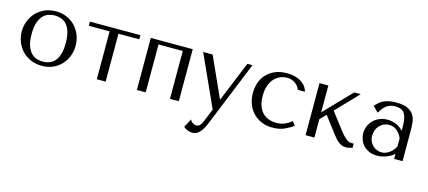

<svg xmlns="http://www.w3.org/2000/svg" viewBox="-57 -1022 3971 1782"><g transform="rotate(15 1928.0 -130.5)"><path d="M568 -249Q568 -197 550 -149.5Q532 -102 498.5 -66Q465 -30 417.5 -9Q370 12 311 12Q251 12 202.5 -9.5Q154 -31 120.5 -67Q87 -103 68.5 -150.5Q50 -198 50 -249Q50 -301 68.5 -348.5Q87 -396 120.5 -432Q154 -468 202.5 -489.5Q251 -511 311 -511Q370 -511 417.5 -489.5Q465 -468 498.5 -432Q532 -396 550 -348.5Q568 -301 568 -249ZM473 -249Q473 -319 458 -362.5Q443 -406 419 -430Q395 -454 366 -462.5Q337 -471 310 -471Q283 -471 254 -462.5Q225 -454 200.5 -430Q176 -406 160.5 -362.5Q145 -319 145 -249Q145 -180 160.5 -136.5Q176 -93 200.5 -69Q225 -45 254 -36.5Q283 -28 310 -28Q337 -28 366 -36.5Q395 -45 419 -69Q443 -93 458 -136.5Q473 -180 473 -249Z M838 0H923V-460H1123V-500H638V-460H838Z M1308 -460H1541V0H1626V-500H1223V0H1308Z M1990 -117 1817 -500H1726L1950 -6L1897 124Q1888 147 1873.5 161Q1859 175 1840 175Q1822 175 1805.5 164.5Q1789 154 1780 134L1736 217Q1755 234 1778 242Q1801 250 1821 250Q1849 250 1870 236Q1891 222 1907 199.5Q1923 177 1935 149.5Q1947 122 1958 95L2200 -500H2151L1994 -117Z M2551 -40Q2515 -40 2481.5 -51Q2448 -62 2422 -86.5Q2396 -111 2380.5 -151.5Q2365 -192 2365 -251Q2365 -312 2382 -354.5Q2399 -397 2424.5 -422.5Q2450 -448 2481 -459.5Q2512 -471 2540 -471Q2586 -471 2620 -447Q2654 -423 2665 -388H2734Q2724 -424 2702 -447.5Q2680 -471 2651.5 -485.5Q2623 -500 2590.5 -505.5Q2558 -511 2528 -511Q2465 -511 2417 -490.5Q2369 -470 2336 -435Q2303 -400 2286.5 -353Q2270 -306 2270 -253Q2270 -197 2288 -148.5Q2306 -100 2339.5 -64.5Q2373 -29 2420 -8.5Q2467 12 2526 12Q2592 12 2641.5 -10Q2691 -32 2725 -58L2696 -96Q2661 -67 2626.5 -53.5Q2592 -40 2551 -40Z M2929 -242V-500H2844V0H2929V-176L2984 -234L3108 -71Q3120 -56 3133 -41Q3146 -26 3161 -14Q3176 -2 3193.5 5Q3211 12 3231 12Q3249 12 3266 8Q3283 4 3296 0V-40H3268Q3256 -40 3243 -47Q3230 -54 3216.5 -65.5Q3203 -77 3190.5 -90.5Q3178 -104 3168 -117L3037 -288L3240 -500H3177Z M3580 -511Q3653 -511 3693 -490.5Q3733 -470 3751.5 -437Q3770 -404 3773 -361Q3776 -318 3776 -273V0H3695V-49Q3666 -21 3621 -4.5Q3576 12 3531 12Q3488 12 3455 -3Q3422 -18 3400 -42Q3378 -66 3367 -96Q3356 -126 3356 -157Q3356 -189 3368 -221Q3380 -253 3404 -278.5Q3428 -304 3463 -320Q3498 -336 3543 -336Q3588 -336 3628.5 -318.5Q3669 -301 3695 -269V-312Q3695 -394 3670.5 -434Q3646 -474 3581 -474Q3553 -474 3532 -467Q3511 -460 3494.5 -447.5Q3478 -435 3464 -416.5Q3450 -398 3436 -375L3384 -427Q3398 -442 3413.5 -457Q3429 -472 3451.5 -484Q3474 -496 3505 -503.5Q3536 -511 3580 -511ZM3695 -198Q3690 -210 3680.5 -226Q3671 -242 3656 -257Q3641 -272 3620 -282.5Q3599 -293 3570 -293Q3541 -293 3517 -281.5Q3493 -270 3476.5 -251.5Q3460 -233 3451 -208Q3442 -183 3442 -156Q3442 -124 3453.5 -100.5Q3465 -77 3483 -60.5Q3501 -44 3523 -36Q3545 -28 3565 -28Q3584 -28 3603.5 -35Q3623 -42 3640.5 -54.5Q3658 -67 3672 -84Q3686 -101 3695 -121Z"/></g></svg>

Font: Tenor Sans
Style: Regular
Weight: 400
Designer: Denis Masharov
Foundry: Denis Masharov
Version: Version 1.1